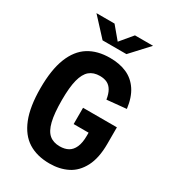

<svg xmlns="http://www.w3.org/2000/svg" viewBox="-224 -1058 1067 1188"><g transform="rotate(30 310.0 -463.5)"><path d="M570.6 -390.7V-272.8Q570.6 -171.4 537.4 -107.8Q504.2 -44.2 448.4 -16.1Q392.5 12 320.7 12Q230.5 12 168.3 -27.1Q106.2 -66.2 73 -149.8Q39.8 -233.3 39.8 -364.9Q39.8 -496.5 72.9 -580.1Q106.1 -663.7 168.2 -702.8Q230.3 -741.9 320.5 -741.9Q389.1 -741.9 440.4 -719.1Q491.8 -696.3 524.6 -647.1Q557.4 -597.8 567.2 -520.1L428.9 -506.6Q422.8 -545.2 409 -568.8Q395.2 -592.5 373.7 -603.2Q352.2 -613.8 321.7 -613.8Q276.2 -613.8 247.7 -589.8Q219.2 -565.7 205.3 -511.9Q191.4 -458.1 191.4 -367.6Q191.4 -271.6 205.3 -215.7Q219.2 -159.8 247.8 -135.8Q276.4 -111.7 322.5 -111.7Q357.7 -111.7 382.6 -125.5Q407.6 -139.4 421.5 -170.8Q435.5 -202.1 435.5 -253.1V-309.1L472.7 -274.4H328.8V-390.7ZM224.8 -812.5H395.2L512.2 -939.4H383L310 -852.1L237 -939.4H107.8Z"/></g></svg>

Font: Monaspace Neon Var ExtraLight
Style: Regular
Weight: 200
Designer: Riley Cran and the Lettermatic Team
Version: Version 1.200 (Monaspace Neon Var)